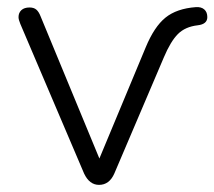

<svg xmlns="http://www.w3.org/2000/svg" viewBox="-20 -513 602 539"><path d="M216 -26 37 -446Q32 -458 32 -465Q32 -477 40 -484.5Q48 -492 63 -492Q75 -492 82 -486Q89 -480 94 -467L259 -68L389 -380Q413 -438 444.5 -463.5Q476 -489 530 -493Q545 -494 553.5 -486.5Q562 -479 562 -465Q562 -445 535 -442Q500 -438 479.5 -417.5Q459 -397 440 -352L301 -26Q287 6 258 6Q231 6 216 -26Z"/></svg>

Font: SN Pro Light
Style: Regular
Weight: 300
Designer: Tobias Whetton
Foundry: Supernotes
Version: Version 1.002